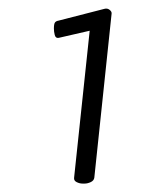

<svg xmlns="http://www.w3.org/2000/svg" viewBox="-20 -784 350 456"><path d="M176 -348Q169 -348 162 -351.5Q155 -355 156 -362L193 -711L119 -694Q112 -693 110 -701Q108 -709 108 -716Q108 -727 110.5 -730.5Q113 -734 119 -735L228 -763Q235 -765 240.5 -760.5Q246 -756 245 -751L204 -362Q203 -355 195.5 -351.5Q188 -348 181 -348Z"/></svg>

Font: Asap
Style: Italic
Weight: 400
Italic angle: -6°
Designer: Pablo Cosgaya
Foundry: Omnibus-Type
Version: Version 3.001; ttfautohint (v1.8.3)